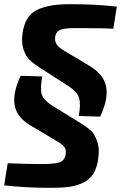

<svg xmlns="http://www.w3.org/2000/svg" viewBox="-22 -723 585 922"><path d="M306 -310 166 -400Q137 -419 119.5 -436Q102 -453 91 -485.5Q80 -518 86 -561Q97 -645 153 -674Q209 -703 314 -703Q439 -703 539 -691L522 -585Q477 -588 353 -588Q294 -589 270.5 -581Q247 -573 243 -546Q240 -525 250 -510Q260 -495 285 -480L404 -409Q476 -367 487.5 -307.5Q499 -248 459 -163L356 -166Q367 -224 357.5 -253.5Q348 -283 306 -310ZM77 -359 181 -356Q170 -297 178.5 -269.5Q187 -242 230 -215L371 -128Q399 -110 415 -95.5Q431 -81 444 -46Q457 -11 450 37Q444 82 426.5 110.5Q409 139 378 154Q347 169 311.5 174Q276 179 222 179Q101 179 -2 167L15 61Q119 65 176 65Q236 65 262 57Q288 49 293 20Q297 -2 288 -15.5Q279 -29 256 -42L134 -115Q61 -155 49 -214Q37 -273 77 -359Z"/></svg>

Font: Ezarion
Style: Bold Italic
Weight: 700
Italic angle: -8°
Designer: Natanael Gama
Version: Version 1.001;PS 001.001;hotconv 1.0.70;makeotf.lib2.5.58329